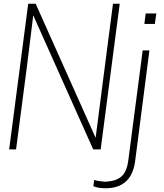

<svg xmlns="http://www.w3.org/2000/svg" viewBox="-20 -800 878 1028"><path d="M519 0H479L158 -718L123 -435Q112 -355 102 -274L66 0H29L131 -780H171L492 -62L552 -527L585 -780H621ZM545 208Q506 208 480 197L484 163Q499 170 547 173L555 172Q602 169 630.5 144.5Q659 120 667 58L744 -530H780L703 67Q682 208 545 208ZM809 -672H753L760 -728H817Z"/></svg>

Font: Tanohe Sans ExtraLight
Style: Italic
Weight: 200
Designer: Village Type and Design LLC & Cristiano Sobral
Foundry: Cooper Hewitt Smithsonian Design Museum
Version: Version 1.00;September 29, 2021;FontCreator 13.0.0.2655 64-b